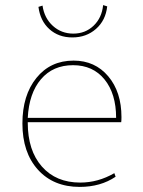

<svg xmlns="http://www.w3.org/2000/svg" viewBox="-20 -724 560 754"><path d="M264 -577Q210 -577 174 -609.5Q138 -642 131 -697L147 -702Q154 -653 187.5 -622.5Q221 -592 268 -592Q315 -592 347.5 -623Q380 -654 385 -704L401 -699Q395 -644 357 -610.5Q319 -577 264 -577ZM293 10Q190 10 129 -57.5Q68 -125 68 -239Q68 -350 123 -418Q178 -486 269 -486Q353 -486 405 -424.5Q457 -363 457 -264Q457 -251 456 -244H89V-242Q89 -133 144.5 -70Q200 -7 295 -7Q365 -7 429 -44L434 -30Q375 10 293 10ZM267 -468Q188 -468 141 -413Q94 -358 89 -261H436Q436 -356 390.5 -412Q345 -468 267 -468Z"/></svg>

Font: Cantarell Thin
Style: Regular
Weight: 100
Designer: Dave Crossland, Nikolaus Waxweiler, Florian Fecher, Jacques Le Bailly, Eben Sorkin, Alexei Vanyashin, Alexios Zavras, Em
Version: Version 0.303